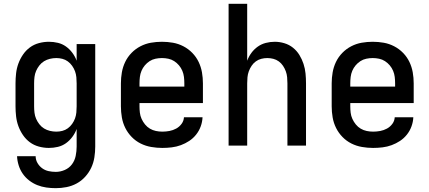

<svg xmlns="http://www.w3.org/2000/svg" viewBox="-20 -760 2240 1002"><path d="M271 222Q246 222 221.5 218.5Q197 215 174.5 206Q152 197 132.5 182Q113 167 99 147Q85 127 77.5 103Q70 79 69 55H166Q166 74 175.5 90.5Q185 107 200 118Q215 129 233.5 133Q252 137 271 137Q295 137 318 127Q341 117 355.5 97.5Q370 78 375 53.5Q380 29 380 5V-87Q372 -65 357.5 -45.5Q343 -26 324 -12.5Q305 1 282 6.5Q259 12 235 12Q209 12 183 5Q157 -2 136 -17.5Q115 -33 100 -55Q85 -77 76 -101.5Q67 -126 64 -152.5Q61 -179 61 -205V-325Q61 -351 64 -377.5Q67 -404 76 -428.5Q85 -453 100 -475Q115 -497 136 -512.5Q157 -528 183 -535Q209 -542 235 -542Q259 -542 282 -536.5Q305 -531 324 -517.5Q343 -504 357.5 -484.5Q372 -465 380 -443V-530H477V5Q477 33 472.5 61.5Q468 90 456 115.5Q444 141 424.5 162.5Q405 184 380 197.5Q355 211 327 216.5Q299 222 271 222ZM274 -73Q290 -73 305.5 -77Q321 -81 334 -90.5Q347 -100 356.5 -113.5Q366 -127 371.5 -142Q377 -157 378.5 -173Q380 -189 380 -205V-325Q380 -341 378.5 -357Q377 -373 371.5 -388Q366 -403 356.5 -416.5Q347 -430 334 -439.5Q321 -449 305.5 -453Q290 -457 274 -457Q257 -457 240.5 -453Q224 -449 210 -440.5Q196 -432 185.5 -418.5Q175 -405 168.5 -390Q162 -375 160 -358.5Q158 -342 158 -325V-205Q158 -188 160 -171.5Q162 -155 168.5 -140Q175 -125 185.5 -111.5Q196 -98 210 -89.5Q224 -81 240.5 -77Q257 -73 274 -73Z M827 12Q798 12 769 7Q740 2 714 -11Q688 -24 667.5 -45Q647 -66 634 -92Q621 -118 616 -147Q611 -176 611 -205V-325Q611 -354 616 -382.5Q621 -411 633.5 -437Q646 -463 666.5 -484Q687 -505 713 -518.5Q739 -532 767.5 -537Q796 -542 825 -542Q854 -542 882.5 -537Q911 -532 937 -518.5Q963 -505 983.5 -484Q1004 -463 1016.5 -437Q1029 -411 1034 -382.5Q1039 -354 1039 -325V-222H708V-205Q708 -188 710 -171.5Q712 -155 719 -139.5Q726 -124 737 -110.5Q748 -97 762.5 -88.5Q777 -80 793.5 -76.5Q810 -73 827 -73Q846 -73 864.5 -76.5Q883 -80 899.5 -89Q916 -98 927.5 -113.5Q939 -129 940 -148H1037Q1036 -124 1027.5 -100.5Q1019 -77 1003.5 -57.5Q988 -38 967.5 -24.5Q947 -11 924 -2.5Q901 6 876.5 9Q852 12 827 12ZM708 -308H942V-325Q942 -342 940 -358.5Q938 -375 931.5 -390.5Q925 -406 914 -419Q903 -432 889 -441Q875 -450 858.5 -453.5Q842 -457 825 -457Q808 -457 791.5 -453.5Q775 -450 761 -441Q747 -432 736 -419Q725 -406 718.5 -390.5Q712 -375 710 -358.5Q708 -342 708 -325Z M1173 0V-740H1270V-443Q1278 -465 1292 -484Q1306 -503 1325 -516.5Q1344 -530 1367 -536Q1390 -542 1414 -542Q1439 -542 1464 -534.5Q1489 -527 1509 -511Q1529 -495 1542.5 -473Q1556 -451 1564 -426.5Q1572 -402 1574.5 -376.5Q1577 -351 1577 -325V0H1480V-325Q1480 -341 1478.5 -357Q1477 -373 1471.5 -388Q1466 -403 1457 -416.5Q1448 -430 1435 -439.5Q1422 -449 1406.5 -453Q1391 -457 1375 -457Q1359 -457 1343.5 -453Q1328 -449 1315 -439.5Q1302 -430 1293 -416.5Q1284 -403 1278.5 -388Q1273 -373 1271.5 -357Q1270 -341 1270 -325V0Z M1927 12Q1898 12 1869 7Q1840 2 1814 -11Q1788 -24 1767.5 -45Q1747 -66 1734 -92Q1721 -118 1716 -147Q1711 -176 1711 -205V-325Q1711 -354 1716 -382.5Q1721 -411 1733.5 -437Q1746 -463 1766.5 -484Q1787 -505 1813 -518.5Q1839 -532 1867.5 -537Q1896 -542 1925 -542Q1954 -542 1982.5 -537Q2011 -532 2037 -518.5Q2063 -505 2083.5 -484Q2104 -463 2116.5 -437Q2129 -411 2134 -382.5Q2139 -354 2139 -325V-222H1808V-205Q1808 -188 1810 -171.5Q1812 -155 1819 -139.5Q1826 -124 1837 -110.5Q1848 -97 1862.5 -88.5Q1877 -80 1893.5 -76.5Q1910 -73 1927 -73Q1946 -73 1964.5 -76.5Q1983 -80 1999.5 -89Q2016 -98 2027.5 -113.5Q2039 -129 2040 -148H2137Q2136 -124 2127.5 -100.5Q2119 -77 2103.5 -57.5Q2088 -38 2067.5 -24.5Q2047 -11 2024 -2.5Q2001 6 1976.5 9Q1952 12 1927 12ZM1808 -308H2042V-325Q2042 -342 2040 -358.5Q2038 -375 2031.5 -390.5Q2025 -406 2014 -419Q2003 -432 1989 -441Q1975 -450 1958.5 -453.5Q1942 -457 1925 -457Q1908 -457 1891.5 -453.5Q1875 -450 1861 -441Q1847 -432 1836 -419Q1825 -406 1818.5 -390.5Q1812 -375 1810 -358.5Q1808 -342 1808 -325Z"/></svg>

Font: Lode Dark Term
Style: Bold
Weight: 700
Monospace: yes
Designer: Belleve Invis
Foundry: Belleve Invis
Version: Version 29.2.0